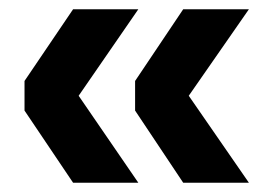

<svg xmlns="http://www.w3.org/2000/svg" viewBox="-20 -481 571 415"><path d="M33 -242V-306L138 -461H279L150 -274L279 -86H138ZM272 -242V-306L376 -461H518L388 -274L518 -86H376Z"/></svg>

Font: Radio Canada SemiBold
Style: Regular
Weight: 600
Designer: Charles Daoud, Etienne Aubert Bonn, Alexandre Saumier Demers, Jacques Le Bailly
Foundry: Radio-Canada
Version: Version 2.104; ttfautohint (v1.8.4.7-5d5b);gftools[0.9.28.de